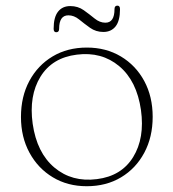

<svg xmlns="http://www.w3.org/2000/svg" viewBox="-20 -634 600 664"><path d="M280.5 -469.5Q346.5 -469.5 398 -438.8Q449.5 -408 478.8 -354Q508 -300 508 -230Q508 -160 479 -105.8Q450 -51.5 398.8 -20.8Q347.5 10 280 10Q214 10 162.8 -20.8Q111.5 -51.5 82 -105.8Q52.5 -160 52.5 -229.5Q52.5 -300 81.5 -354Q110.5 -408 161.8 -438.8Q213 -469.5 280.5 -469.5ZM315 -14.5Q400 -25 440.5 -90.8Q481 -156.5 467.5 -253.5Q453 -354.5 392.2 -405.2Q331.5 -456 245.5 -445Q160.5 -434.5 120 -368.8Q79.5 -303 93 -206Q107.5 -105.5 168.2 -54.5Q229 -3.5 315 -14.5ZM337.5 -523.5Q311.5 -523.5 291.2 -538Q271 -552.5 253.5 -566.8Q236 -581 216.5 -581Q184.5 -581 184.5 -534.5Q184.5 -522.5 174.5 -522.5Q165.5 -522.5 165.5 -534.5Q165.5 -574.5 180.8 -593.8Q196 -613 223 -613Q249.5 -613 269.5 -598.8Q289.5 -584.5 307.2 -570Q325 -555.5 344.5 -555.5Q376 -555.5 376 -602.5Q376 -614.5 386 -614.5Q395 -614.5 395 -602.5Q395 -562 379.8 -542.8Q364.5 -523.5 337.5 -523.5Z"/></svg>

Font: Fraunces 9pt Thin
Style: Regular
Weight: 100
Version: Version 1.000;[b76b70a41]